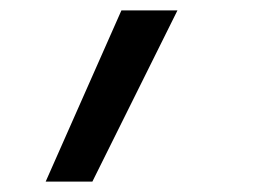

<svg xmlns="http://www.w3.org/2000/svg" viewBox="-20 -166 540 370"><path d="M68 184 214 -146H322L158 184Z"/></svg>

Font: Iosevka Curly Slab Medium
Style: Italic
Weight: 500
Italic angle: -9°
Monospace: yes
Designer: Belleve Invis
Foundry: Belleve Invis
Version: Version 22.1.2; ttfautohint (v1.8.4)